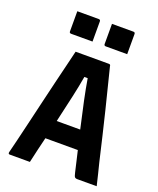

<svg xmlns="http://www.w3.org/2000/svg" viewBox="-166 -1028 932 1129"><g transform="rotate(20 300.0 -464.0)"><path d="M160 0H34Q23 0 26 -13Q33 -40 45.5 -92Q58 -144 74 -211.5Q90 -279 107 -351.5Q124 -424 140.5 -492.5Q157 -561 170.5 -616Q184 -671 191 -701H399Q410 -701 410 -690Q439 -577 473 -438Q507 -299 544 -139Q552 -106 561 -71Q570 -36 578 0H455Q446 0 441 -5Q436 -10 431 -33Q423 -68 415.5 -100Q408 -132 401 -162H198Q189 -126 179.5 -85.5Q170 -45 160 0ZM290 -579Q280 -519 264.5 -449.5Q249 -380 226 -280H373Q351 -376 336 -447Q321 -518 311 -579ZM119 -928H253Q264 -928 264 -917V-791H130Q119 -791 119 -802ZM336 -928H470Q481 -928 481 -917V-791H347Q336 -791 336 -802Z"/></g></svg>

Font: Recursive Mn Lnr St
Style: Bold
Weight: 700
Monospace: yes
Version: Version 1.079;hotconv 1.0.112;makeotfexe 2.5.65598; ttfautoh